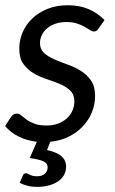

<svg xmlns="http://www.w3.org/2000/svg" viewBox="-20 -534 440 732"><path d="M79.5 126.5Q82.5 126.5 85.8 128.2Q89 130 93.5 132.2Q98 134.5 104.5 136.2Q111 138 120.5 138Q140.5 138 151 128.5Q161.5 119 161.5 104.5Q161.5 87.5 143.8 80.2Q126 73 93.5 68.5L120.5 6.5Q81 2 50.2 -13.8Q19.5 -29.5 -0.5 -53.5L21.5 -87.5Q26 -94 31.2 -97.5Q36.5 -101 45 -101Q53 -101 61 -94Q69 -87 81 -78.2Q93 -69.5 111.2 -62.5Q129.5 -55.5 157.5 -55.5Q182 -55.5 201.8 -63Q221.5 -70.5 235.2 -83Q249 -95.5 256.2 -112.2Q263.5 -129 263.5 -148Q263.5 -173.5 248 -188.5Q232.5 -203.5 209 -213.5Q185.5 -223.5 158.5 -232.2Q131.5 -241 108 -254.8Q84.5 -268.5 69 -290.5Q53.5 -312.5 53.5 -349Q53.5 -381 66.2 -410.8Q79 -440.5 103 -463.5Q127 -486.5 161.2 -500.2Q195.5 -514 238.5 -514Q284 -514 318.8 -498.8Q353.5 -483.5 378.5 -457.5L356 -425.5Q352 -419.5 348 -416.8Q344 -414 338 -414Q331 -414 322.8 -419.5Q314.5 -425 302.8 -431.8Q291 -438.5 274 -444.2Q257 -450 233 -450Q210.5 -450 192 -443.8Q173.5 -437.5 160.2 -426.5Q147 -415.5 139.8 -400.8Q132.5 -386 132.5 -369.5Q132.5 -346 148 -332Q163.5 -318 187 -307.8Q210.5 -297.5 237.5 -288Q264.5 -278.5 288 -264Q311.5 -249.5 327 -227Q342.5 -204.5 342.5 -168.5Q342.5 -136 330.5 -106.2Q318.5 -76.5 296.2 -52.8Q274 -29 242.5 -13.2Q211 2.5 171.5 6.5L159.5 38Q197.5 46.5 214.8 62Q232 77.5 232 101Q232 119 223.8 133.5Q215.5 148 200.5 158Q185.5 168 165 173.2Q144.5 178.5 120.5 178.5Q101.5 178.5 85 174.2Q68.5 170 55 163L67 135.5Q70.5 126.5 79.5 126.5Z"/></svg>

Font: Lato
Style: Italic
Weight: 400
Italic angle: -7°
Designer: Lukasz Dziedzic
Foundry: tyPoland Lukasz Dziedzic
Version: Version 2.007; 2014-02-27